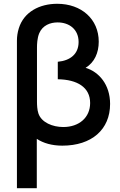

<svg xmlns="http://www.w3.org/2000/svg" viewBox="-20 -755 632 1015"><path d="M174.5 240V-21C209.5 2 255 15 309.5 15C464.5 15 562 -70 562 -205.5C562 -308.5 502.5 -375.5 432.5 -396.5C479.5 -425 502 -476 502 -534.5C502 -654 410.5 -735 282.5 -735C189.5 -735 106.5 -692.5 79.5 -605.5C72.5 -583 69.5 -561.5 69.5 -540V240ZM314.5 -83.5C258 -83.5 199 -107.5 183 -155.5C176.5 -174 175.5 -201.5 175.5 -218V-502.5C175.5 -520.5 176.5 -553.5 187.5 -579.5C205.5 -621.5 246 -636.5 284.5 -636.5C347 -636.5 395.5 -599 395.5 -533C395.5 -469.5 351.5 -434.5 285.5 -428.5V-336C388.5 -334.5 456.5 -293.5 456.5 -210.5C456.5 -133.5 398 -83.5 314.5 -83.5Z"/></svg>

Font: Manrope SemiBold
Style: Regular
Weight: 600
Designer: Mikhail Sharanda
Foundry: Mikhail Sharanda
Version: Version 4.505